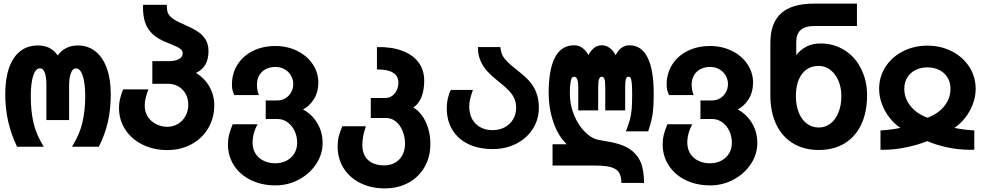

<svg xmlns="http://www.w3.org/2000/svg" viewBox="-20 -810 5440 1060"><path d="M399.5 -432.5Q381 -432.5 371.5 -406.5Q362 -380.5 361.5 -341.5V-147H236V-341.5Q236.5 -381 228 -406.8Q219.5 -432.5 200.5 -432.5Q176.5 -432.5 163.2 -391.5Q150 -350.5 150 -280Q150 -195.5 165.2 -130.8Q180.5 -66 221.5 0H74Q40.5 -71 24.8 -141.2Q9 -211.5 9 -291.5Q9 -376.5 30.5 -436.5Q52 -496.5 92.2 -527.8Q132.5 -559 189 -559Q262 -559 298.5 -504Q338.5 -559 410 -559Q465.5 -559 506.5 -526.8Q547.5 -494.5 569.5 -433.8Q591.5 -373 591.5 -289.5Q591.5 -207 575.8 -137.5Q560 -68 525.5 0H377.5Q419.5 -67 435 -134Q450.5 -201 450.5 -279Q450.5 -349.5 437 -391Q423.5 -432.5 399.5 -432.5Z M637 -214Q637 -238 641.8 -260.2Q646.5 -282.5 659.5 -316.5H799.5Q788.5 -289 783.8 -267.8Q779 -246.5 779 -226Q779 -192 796.2 -165.5Q813.5 -139 842.2 -124.5Q871 -110 903.5 -110Q936.5 -110 963 -126.2Q989.5 -142.5 1004.5 -170.2Q1019.5 -198 1019.5 -231.5Q1019.5 -265.5 1004.8 -292Q990 -318.5 964.5 -333Q939 -347.5 907.5 -347.5H821V-472.5H914.5Q947 -472.5 967.8 -484Q988.5 -495.5 988.5 -515.5Q988.5 -528 979.5 -536.8Q970.5 -545.5 954 -553.2Q937.5 -561 902 -575Q853 -594 824 -620.5Q795 -647 782.2 -683Q769.5 -719 769.5 -768.5L770 -783.5H900.5Q901 -756.5 906 -741Q911 -725.5 930.2 -710.2Q949.5 -695 991.5 -677Q1040.5 -655.5 1069.5 -637Q1098.5 -618.5 1114.8 -592.2Q1131 -566 1131 -527.5Q1131 -483 1113.8 -453.2Q1096.5 -423.5 1062 -407.5Q1109.5 -378.5 1136.2 -331.5Q1163 -284.5 1163 -229.5Q1163 -159 1129.5 -102.2Q1096 -45.5 1036.8 -13.5Q977.5 18.5 903.5 18.5Q828 18.5 767.2 -11.5Q706.5 -41.5 671.8 -94.5Q637 -147.5 637 -214Z M1238.5 -13Q1238.5 -41 1244.2 -64.8Q1250 -88.5 1264.5 -124H1402Q1388.5 -100 1381.5 -74Q1374.5 -48 1374.5 -23Q1374.5 13 1391.2 38.8Q1408 64.5 1436.5 78Q1465 91.5 1500 91.5Q1532.5 91.5 1560 78Q1587.5 64.5 1604 38.8Q1620.5 13 1620.5 -22Q1620.5 -58.5 1605.8 -88.5Q1591 -118.5 1566.2 -135.8Q1541.5 -153 1512.5 -153H1447V-255.5H1512.5Q1536 -255.5 1555.8 -267.5Q1575.5 -279.5 1587.2 -300.2Q1599 -321 1599 -346Q1599 -372 1586 -393.8Q1573 -415.5 1550.5 -428Q1528 -440.5 1500.5 -440.5Q1471 -440.5 1447.8 -428.5Q1424.5 -416.5 1411.5 -394.5Q1398.5 -372.5 1398.5 -343Q1398.5 -311.5 1409.5 -285H1273.5Q1266 -302.5 1263.2 -313.8Q1260.5 -325 1260.5 -343.5Q1260.5 -405 1291.2 -453.5Q1322 -502 1376.5 -529Q1431 -556 1500.5 -556Q1566 -556 1620.5 -529.2Q1675 -502.5 1706.2 -456Q1737.5 -409.5 1737.5 -353.5Q1737.5 -302.5 1714 -264Q1690.5 -225.5 1653 -205.5Q1701.5 -180 1731.2 -131Q1761 -82 1761 -20Q1761 42 1725.2 95.8Q1689.5 149.5 1629.8 181.5Q1570 213.5 1500.5 213.5Q1425.5 213.5 1365.8 184.5Q1306 155.5 1272.2 103.8Q1238.5 52 1238.5 -13Z M1844 -1.5Q1844 -31.5 1850.2 -56.8Q1856.5 -82 1870 -113H2000Q1989.5 -82 1985 -57.8Q1980.5 -33.5 1980.5 -10.5Q1980.5 45 2012.5 74Q2044.5 103 2102.5 103Q2135.5 103 2161.2 88.2Q2187 73.5 2201.5 46.5Q2216 19.5 2216 -16Q2216 -54.5 2202.5 -87.2Q2189 -120 2165.2 -139.2Q2141.5 -158.5 2112.5 -158.5H2027V-269H2105.5Q2129.5 -269 2146.2 -281.8Q2163 -294.5 2171.2 -314Q2179.5 -333.5 2179.5 -354.5Q2179.5 -390.5 2149.8 -408.8Q2120 -427 2061 -426.5V-550Q2139.5 -552 2198.5 -530.5Q2257.5 -509 2289.8 -466.8Q2322 -424.5 2322 -364.5Q2322 -312.5 2306.8 -274Q2291.5 -235.5 2262 -216.5Q2289.5 -200.5 2310.8 -170.8Q2332 -141 2344 -101Q2356 -61 2356 -15.5Q2356 56.5 2324 112.2Q2292 168 2234.8 199Q2177.5 230 2104.5 230Q2029 230 1969.8 200.8Q1910.5 171.5 1877.2 118.8Q1844 66 1844 -1.5Z M2446.5 -212.5Q2446.5 -239.5 2452.2 -266Q2458 -292.5 2469 -313.5H2591Q2580 -283 2575.2 -262.2Q2570.5 -241.5 2570.5 -222.5Q2570.5 -182.5 2586.5 -153Q2602.5 -123.5 2631.8 -107.5Q2661 -91.5 2700 -91.5Q2737 -91.5 2766.5 -107.2Q2796 -123 2812.8 -151.2Q2829.5 -179.5 2829.5 -215.5Q2829.5 -245 2818.5 -268.2Q2807.5 -291.5 2786.2 -313.2Q2765 -335 2727.5 -364Q2692.5 -392 2669.5 -417.2Q2646.5 -442.5 2632.5 -475.2Q2618.5 -508 2618.5 -550H2742.5Q2745 -517.5 2759.5 -495Q2774 -472.5 2812 -441.5L2830 -427Q2859 -403.5 2871.5 -392.8Q2884 -382 2898.5 -366.5Q2955 -306 2955 -216Q2955 -151 2921.8 -98.8Q2888.5 -46.5 2830.5 -16.8Q2772.5 13 2700 13Q2623 13 2565.8 -14.5Q2508.5 -42 2477.5 -93Q2446.5 -144 2446.5 -212.5Z M3266.5 104H3030.5V-13.5H3109Q3061.5 -58.5 3035.2 -135.5Q3009 -212.5 3009 -295Q3009 -427 3044.2 -493.5Q3079.5 -560 3149.5 -560Q3175.5 -560 3195.5 -545.5Q3215.5 -531 3228.5 -506Q3241.5 -531 3259.8 -545.5Q3278 -560 3302 -560Q3326.5 -560 3346.2 -545.2Q3366 -530.5 3379 -505.5Q3407 -560 3455 -560Q3521 -560 3555 -492.8Q3589 -425.5 3589 -295.5Q3589 -221 3582.8 -179.5Q3576.5 -138 3558.5 -85H3435.5Q3450.5 -123 3457.8 -150.2Q3465 -177.5 3467.5 -208.5Q3470 -239.5 3470 -291.5Q3470 -334 3467.5 -354.5Q3465 -375 3460.8 -380.8Q3456.5 -386.5 3449 -386.5Q3439.5 -386.5 3435.5 -373Q3431.5 -359.5 3431.5 -329.5V-200.5H3321.5V-329.5Q3321.5 -365 3316.2 -375.8Q3311 -386.5 3302 -386.5Q3293 -386.5 3287.8 -374.8Q3282.5 -363 3282.5 -329.5V-200.5H3172.5V-329.5Q3172.5 -360.5 3166.2 -373.5Q3160 -386.5 3150.5 -386.5Q3143.5 -386.5 3138.5 -381.5Q3133.5 -376.5 3129.8 -356.2Q3126 -336 3126 -295Q3126 -232 3149.2 -175Q3172.5 -118 3210.2 -80.8Q3248 -43.5 3289 -37Q3359 -26 3394.2 -15.2Q3429.5 -4.5 3454 11.5Q3496.5 39 3516 83Q3535.5 127 3535.5 200H3411Q3410 164 3398.2 143.8Q3386.5 123.5 3355.8 113.8Q3325 104 3266.5 104Z M3638.5 -13Q3638.5 -41 3644.2 -64.8Q3650 -88.5 3664.5 -124H3802Q3788.5 -100 3781.5 -74Q3774.5 -48 3774.5 -23Q3774.5 13 3791.2 38.8Q3808 64.5 3836.5 78Q3865 91.5 3900 91.5Q3932.5 91.5 3960 78Q3987.5 64.5 4004 38.8Q4020.5 13 4020.5 -22Q4020.5 -58.5 4005.8 -88.5Q3991 -118.5 3966.2 -135.8Q3941.5 -153 3912.5 -153H3847V-255.5H3912.5Q3936 -255.5 3955.8 -267.5Q3975.5 -279.5 3987.2 -300.2Q3999 -321 3999 -346Q3999 -372 3986 -393.8Q3973 -415.5 3950.5 -428Q3928 -440.5 3900.5 -440.5Q3871 -440.5 3847.8 -428.5Q3824.5 -416.5 3811.5 -394.5Q3798.5 -372.5 3798.5 -343Q3798.5 -311.5 3809.5 -285H3673.5Q3666 -302.5 3663.2 -313.8Q3660.5 -325 3660.5 -343.5Q3660.5 -405 3691.2 -453.5Q3722 -502 3776.5 -529Q3831 -556 3900.5 -556Q3966 -556 4020.5 -529.2Q4075 -502.5 4106.2 -456Q4137.5 -409.5 4137.5 -353.5Q4137.5 -302.5 4114 -264Q4090.5 -225.5 4053 -205.5Q4101.5 -180 4131.2 -131Q4161 -82 4161 -20Q4161 42 4125.2 95.8Q4089.5 149.5 4029.8 181.5Q3970 213.5 3900.5 213.5Q3825.5 213.5 3765.8 184.5Q3706 155.5 3672.2 103.8Q3638.5 52 3638.5 -13Z M4233 -284.5V-573Q4233 -683 4292.5 -736.5Q4352 -790 4473 -790H4711V-666.5H4478Q4426 -666.5 4401 -644.8Q4376 -623 4376 -578.5V-505.5Q4426 -570 4509.5 -570Q4547 -570 4578.8 -561.2Q4610.5 -552.5 4641.5 -533.5Q4700 -498 4733.5 -431.2Q4767 -364.5 4767 -284.5Q4767 -191 4735 -123Q4703 -55 4642.8 -18.5Q4582.5 18 4500 18Q4418 18 4357.8 -18.8Q4297.5 -55.5 4265.2 -123.8Q4233 -192 4233 -284.5ZM4625 -279Q4625 -326.5 4608.8 -364.5Q4592.5 -402.5 4564.2 -424.2Q4536 -446 4501 -446Q4441 -446 4407.5 -401.5Q4374 -357 4374 -279Q4374 -228 4389.8 -188.8Q4405.5 -149.5 4434.2 -127.8Q4463 -106 4501 -106Q4536.5 -106 4564.8 -127.8Q4593 -149.5 4609 -189Q4625 -228.5 4625 -279Z M4951 -104Q4917.5 -126 4890.8 -160.5Q4864 -195 4848.8 -236.2Q4833.5 -277.5 4833.5 -318.5Q4833.5 -387 4869 -441.5Q4904.5 -496 4965.5 -527Q5026.5 -558 5100 -558Q5173.5 -558 5234.5 -527Q5295.5 -496 5331 -441.5Q5366.5 -387 5366.5 -318.5Q5366.5 -277.5 5351.2 -236.2Q5336 -195 5309.2 -160.5Q5282.5 -126 5249 -104Q5301 -93 5359 -90V16.5L5338.5 17Q5271 17 5209 3.5Q5147 -10 5099 -31Q5049 -10.5 4983.5 3.2Q4918 17 4857 17L4841 16.5V-90Q4899 -93 4951 -104ZM5100.5 -160Q5159.5 -182 5193.5 -224.5Q5227.5 -267 5227.5 -319.5Q5227.5 -355.5 5210.8 -382.5Q5194 -409.5 5165 -423.8Q5136 -438 5100 -438Q5064 -438 5035 -423.8Q5006 -409.5 4989.2 -382.8Q4972.5 -356 4972.5 -319.5Q4972.5 -267 5006.8 -224.5Q5041 -182 5100.5 -160Z"/></svg>

Font: JuliaMono ExtraBold
Style: Regular
Weight: 800
Monospace: yes
Designer: cormullion
Foundry: corm
Version: Version 0.055; ttfautohint (v1.8.4)